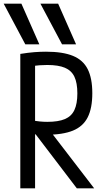

<svg xmlns="http://www.w3.org/2000/svg" viewBox="-40 -1020 560 1040"><path d="M97 -780 -20 -1000H76L173 -780ZM296 -780 179 -1000H275L372 -780ZM70 -728Q114 -735 146.5 -737.5Q179 -740 209 -740Q300 -740 355 -717.5Q410 -695 435 -645.5Q460 -596 460 -515Q460 -434 435 -384.5Q410 -335 355 -312.5Q300 -290 209 -290Q182 -290 156.5 -292Q131 -294 103 -298L129 -368Q155 -364 176 -362Q197 -360 216 -360Q276 -360 311.5 -375Q347 -390 363 -424Q379 -458 379 -514Q379 -571 363 -604.5Q347 -638 311.5 -653Q276 -668 216 -668Q196 -668 174.5 -666.5Q153 -665 126 -660L150 -688V0H70ZM376 0 126 -328H218L470 0Z"/></svg>

Font: M PLUS 1 Code
Style: Regular
Weight: 400
Designer: Coji Morishita
Foundry: UNDERFOREST DESIGN
Version: Version 1.005